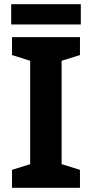

<svg xmlns="http://www.w3.org/2000/svg" viewBox="-20 -890 436 910"><path d="M359 0H37V-85L123 -112V-602L37 -629V-714H359V-629L272 -602V-112L359 -85ZM363 -870V-774H33V-870Z"/></svg>

Font: Noto Sans Syriac
Style: Bold
Weight: 700
Designer: Patrick Giasson and the Monotype Design Team
Foundry: Monotype Imaging Inc.
Version: Version 3.000; ttfautohint (v1.8.4.7-5d5b)